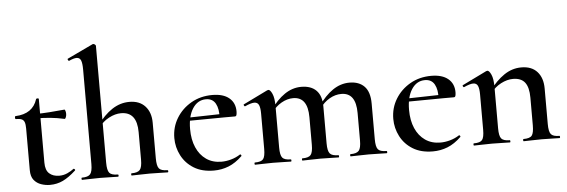

<svg xmlns="http://www.w3.org/2000/svg" viewBox="-48 -874 3061 1036"><g transform="rotate(-5 1482.5 -356.5)"><path d="M185 12Q161 12 137.5 4Q114 -4 98.5 -23Q83 -42 83 -77V-303Q83 -325 78.5 -337Q74 -349 63 -353.5Q52 -358 32 -358Q28 -358 28 -366Q28 -374 32 -374Q79 -376 108.5 -396.5Q138 -417 150 -455Q151 -459 158 -459Q165 -459 165 -455V-110Q165 -69 185.5 -51Q206 -33 239 -33Q263 -33 283.5 -42.5Q304 -52 318 -63Q321 -65 325 -60.5Q329 -56 325 -53Q288 -19 255.5 -3.5Q223 12 185 12ZM294 -336Q254 -345 216.5 -348.5Q179 -352 136 -352V-376Q177 -376 215.5 -379Q254 -382 298 -386Q300 -386 302.5 -379Q305 -372 305 -362Q305 -353 301.5 -344Q298 -335 294 -336Z M360 0Q357 0 357 -6Q357 -12 360 -12Q393 -12 405 -26Q417 -40 417 -81V-592Q417 -627 410.5 -642.5Q404 -658 387 -658Q372 -658 346 -646Q343 -645 340 -650.5Q337 -656 340 -658L479 -724Q481 -725 481.5 -725Q482 -725 483 -725Q488 -725 492.5 -721Q497 -717 497 -714V-81Q497 -40 508.5 -26Q520 -12 554 -12Q558 -12 558 -6Q558 0 554 0Q535 0 510.5 -1Q486 -2 457 -2Q429 -2 404 -1Q379 0 360 0ZM629 0Q626 0 626 -6Q626 -12 629 -12Q662 -12 674 -26Q686 -40 686 -81V-230Q686 -340 600 -340Q568 -340 534 -322Q500 -304 479 -273L474 -285Q512 -339 556 -368Q600 -397 650 -397Q705 -397 735.5 -363.5Q766 -330 766 -274V-81Q766 -40 777.5 -26Q789 -12 823 -12Q827 -12 827 -6Q827 0 823 0Q804 0 779.5 -1Q755 -2 726 -2Q698 -2 673 -1Q648 0 629 0Z M1073 12Q1009 12 965 -15Q921 -42 898 -86.5Q875 -131 875 -181Q875 -240 904.5 -288.5Q934 -337 984.5 -366Q1035 -395 1099 -395Q1158 -395 1190 -368.5Q1222 -342 1222 -296Q1222 -285 1220 -277Q1218 -269 1211 -269H1128Q1131 -317 1115 -346Q1099 -375 1063 -375Q1018 -375 991 -333.5Q964 -292 964 -222Q964 -165 982.5 -122.5Q1001 -80 1035.5 -56Q1070 -32 1118 -32Q1143 -32 1170 -39.5Q1197 -47 1220 -62Q1222 -64 1225.5 -60Q1229 -56 1227 -53Q1191 -18 1153 -3Q1115 12 1073 12ZM935 -267 934 -284 1156 -289V-269Z M1815 0Q1812 0 1812 -6Q1812 -12 1815 -12Q1848 -12 1860 -26Q1872 -40 1872 -81V-230Q1872 -340 1793 -340Q1760 -340 1729 -322Q1698 -304 1677 -273L1672 -285Q1709 -339 1751.5 -368Q1794 -397 1842 -397Q1894 -397 1923 -367Q1952 -337 1952 -274V-81Q1952 -40 1963.5 -26Q1975 -12 2009 -12Q2013 -12 2013 -6Q2013 0 2009 0Q1990 0 1965 -1Q1940 -2 1912 -2Q1884 -2 1859 -1Q1834 0 1815 0ZM1554 0Q1551 0 1551 -6Q1551 -12 1554 -12Q1588 -12 1599.5 -26Q1611 -40 1611 -81V-230Q1611 -340 1532 -340Q1500 -340 1468.5 -322Q1437 -304 1416 -273L1411 -285Q1448 -339 1490.5 -368Q1533 -397 1581 -397Q1634 -397 1662.5 -368Q1691 -339 1691 -282V-81Q1691 -40 1703 -26Q1715 -12 1749 -12Q1752 -12 1752 -6Q1752 0 1749 0Q1729 0 1704 -1Q1679 -2 1651 -2Q1624 -2 1598.5 -1Q1573 0 1554 0ZM1297 0Q1294 0 1294 -6Q1294 -12 1297 -12Q1331 -12 1342 -26Q1353 -40 1353 -81V-272Q1353 -304 1346 -319Q1339 -334 1321 -334Q1312 -334 1299 -330Q1286 -326 1271 -319Q1267 -318 1264.5 -323.5Q1262 -329 1265 -330L1396 -394Q1401 -396 1403 -396Q1413 -396 1423.5 -373Q1434 -350 1434 -306V-81Q1434 -40 1445.5 -26Q1457 -12 1491 -12Q1494 -12 1494 -6Q1494 0 1491 0Q1472 0 1447 -1Q1422 -2 1394 -2Q1367 -2 1341.5 -1Q1316 0 1297 0Z M2259 12Q2195 12 2151 -15Q2107 -42 2084 -86.5Q2061 -131 2061 -181Q2061 -240 2090.5 -288.5Q2120 -337 2170.5 -366Q2221 -395 2285 -395Q2344 -395 2376 -368.5Q2408 -342 2408 -296Q2408 -285 2406 -277Q2404 -269 2397 -269H2314Q2317 -317 2301 -346Q2285 -375 2249 -375Q2204 -375 2177 -333.5Q2150 -292 2150 -222Q2150 -165 2168.5 -122.5Q2187 -80 2221.5 -56Q2256 -32 2304 -32Q2329 -32 2356 -39.5Q2383 -47 2406 -62Q2408 -64 2411.5 -60Q2415 -56 2413 -53Q2377 -18 2339 -3Q2301 12 2259 12ZM2121 -267 2120 -284 2342 -289V-269Z M2752 0Q2749 0 2749 -6Q2749 -12 2752 -12Q2786 -12 2797 -26Q2808 -40 2808 -81V-231Q2808 -287 2787.5 -313.5Q2767 -340 2723 -340Q2691 -340 2657.5 -322.5Q2624 -305 2602 -274L2597 -286Q2636 -339 2679.5 -368.5Q2723 -398 2773 -398Q2829 -398 2859 -364.5Q2889 -331 2889 -274V-81Q2889 -40 2900.5 -26Q2912 -12 2946 -12Q2949 -12 2949 -6Q2949 0 2946 0Q2927 0 2902 -1Q2877 -2 2849 -2Q2822 -2 2796.5 -1Q2771 0 2752 0ZM2483 0Q2480 0 2480 -6Q2480 -12 2483 -12Q2517 -12 2528 -26Q2539 -40 2539 -81V-272Q2539 -304 2532 -319Q2525 -334 2507 -334Q2498 -334 2485 -330Q2472 -326 2457 -319Q2453 -318 2450.5 -323.5Q2448 -329 2451 -330L2582 -394Q2587 -396 2589 -396Q2599 -396 2609.5 -373Q2620 -350 2620 -306V-81Q2620 -40 2631.5 -26Q2643 -12 2677 -12Q2680 -12 2680 -6Q2680 0 2677 0Q2658 0 2633 -1Q2608 -2 2580 -2Q2553 -2 2527.5 -1Q2502 0 2483 0Z"/></g></svg>

Font: Cormorant Light SemiBold
Style: Regular
Weight: 600
Version: Version 4.000